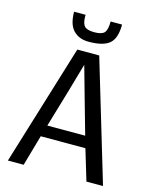

<svg xmlns="http://www.w3.org/2000/svg" viewBox="-135 -1026 902 1117"><g transform="rotate(15 316.0 -468.0)"><path d="M22 0ZM595 0H495L439 -186H170L117 0H22L245 -728H377ZM419 -256 357 -475 307 -653Q278 -552 257 -479L191 -256ZM170 -936H240Q239 -934 239 -930Q239 -885 254.5 -868Q270 -851 314 -851Q359 -851 374.5 -868.5Q390 -886 390 -936H459Q459 -853 421.5 -821Q384 -789 296 -789Q239 -789 204.5 -824Q170 -859 170 -936Z"/></g></svg>

Font: Myanmar Chatu
Style: Regular
Weight: 400
Designer: Danh Hong
Foundry: Google Inc.
Version: Version 2.00 November 20, 2015